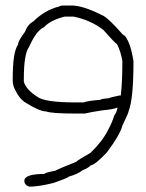

<svg xmlns="http://www.w3.org/2000/svg" viewBox="-20 -699 540 708"><path d="M212.4 -678.7H243.7Q285.6 -678.7 355 -643.6Q375.5 -637.2 433.1 -571.3Q445.8 -567.4 458.5 -532.2Q466.3 -510.3 472.2 -473.6Q472.2 -335 454.6 -290Q454.6 -284.2 431.2 -235.4Q422.4 -201.7 374.5 -137.7Q332 -91.8 314 -88.9Q306.6 -80.1 284.7 -71.3Q266.1 -56.6 233.9 -47.9Q232.4 -43.5 177.2 -24.4Q123 -10.7 87.4 -10.7Q69.8 -17.1 69.8 -32.2Q69.8 -57.6 144 -57.6Q144 -62 183.1 -69.3Q193.4 -75.2 261.2 -102.5Q267.1 -108.9 314 -135.7Q358.4 -178.7 378.4 -219.7Q391.6 -242.7 401.9 -274.4Q409.2 -282.2 413.6 -301.8H411.6Q397.9 -295.9 356.9 -292Q316.4 -286.1 292.5 -280.3H259.3Q168.9 -280.3 149.9 -288.1Q125.5 -288.1 69.8 -323.2Q50.3 -337.4 36.6 -366.2Q26.9 -383.3 26.9 -401.4V-409.2Q26.9 -507.3 46.4 -534.2Q46.4 -547.9 71.8 -581.1Q82 -608.9 103 -620.1Q144.5 -661.1 196.8 -674.8Q204.1 -678.7 212.4 -678.7ZM67.9 -409.2V-397.5Q76.7 -368.2 116.7 -342.8Q143.1 -321.3 259.3 -321.3H288.6Q301.8 -327.1 351.1 -331.1Q351.1 -334.5 382.3 -336.9Q383.8 -339.4 419.4 -346.7H425.3Q431.2 -394 431.2 -473.6Q425.8 -508.3 411.6 -536.1Q406.2 -537.6 360.8 -588.9Q314 -625 251.5 -637.7H218.3Q166.5 -625 142.1 -598.6Q114.3 -586.9 87.4 -526.4Q67.9 -500.5 67.9 -409.2Z"/></svg>

Font: CEF Fonts CJK Mono
Style: Regular
Weight: 400
Designer: PartyBoss (派对大魔王)
Version: Release 2.25